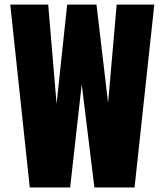

<svg xmlns="http://www.w3.org/2000/svg" viewBox="-20 -830 728 850"><path d="M111.8 0 25.4 -809.6H193.4L230.5 -370.1L277.3 -809.6H407.2L458.5 -374.5L496.6 -809.6H663.1L575.7 0H397.9L341.8 -457L290.5 0Z"/></svg>

Font: Oswald
Style: Heavy
Weight: 800
Designer: Vernon Adams
Foundry: Vernon Adams
Version: 3.0; ttfautohint (v0.95) -l 8 -r 50 -G 200 -x 0 -w "G" -W -c